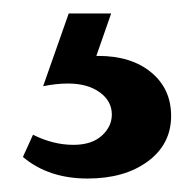

<svg xmlns="http://www.w3.org/2000/svg" viewBox="-20 -20 291 285"><path d="M234 152Q234 194 199.5 219.5Q165 245 110 245Q52 245 14 213L29 180Q59 195 89 195Q116 195 131 181.5Q146 168 146 150Q146 130 128 117Q110 104 81 104Q63 104 44 108L82 0H145L123 63H126Q175 63 204.5 87.5Q234 112 234 152Z"/></svg>

Font: Ysabeau SC Semibold
Style: Regular
Weight: 600
Designer: Christian Thalmann (Catharsis Fonts)
Version: Version 0.003